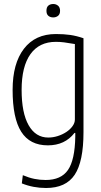

<svg xmlns="http://www.w3.org/2000/svg" viewBox="-20 -719 504 959"><path d="M210 220Q146 220 89 197L94 156Q125 169 152 174.5Q179 180 208 180Q285 180 319.5 130Q354 80 356 -36V-55H352Q304 7 219 7Q129 7 86 -61Q43 -129 43 -270Q43 -402 99.5 -475.5Q156 -549 259 -549Q299 -549 330.5 -544.5Q362 -540 397 -528V-59Q397 88 353 154Q309 220 210 220ZM221 -32Q245 -32 268.5 -39.5Q292 -47 311 -59.5Q330 -72 342 -88.5Q354 -105 354 -122V-499Q320 -505 299.5 -507.5Q279 -510 259 -510Q176 -510 132 -448.5Q88 -387 88 -270Q88 -155 123 -93.5Q158 -32 221 -32ZM246 -632Q231 -632 221.5 -640Q212 -648 212 -665Q212 -683 221.5 -691Q231 -699 246 -699Q260 -699 270 -690.5Q280 -682 280 -665Q280 -648 270 -640Q260 -632 246 -632Z"/></svg>

Font: Encode Sans Compressed
Style: ExtraLight
Weight: 200
Designer: Pablo Impallari, Andres Torresi
Foundry: Pablo Impallari, Andres Torresi
Version: Version 1.000; ttfautohint (v1.00) -l 8 -r 50 -G 200 -x 14 -